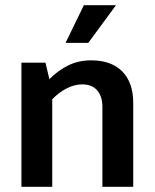

<svg xmlns="http://www.w3.org/2000/svg" viewBox="-20 -715 593 735"><path d="M180 0H62V-475H154L169 -412Q203 -446 242 -465Q281 -484 329 -484Q406 -484 448 -441.5Q490 -399 490 -321V0H372V-307Q372 -345 352.5 -368.5Q333 -392 294 -392Q265 -392 235 -376.5Q205 -361 180 -335ZM318 -551H231L301 -695H424Z"/></svg>

Font: Mukta SemiBold
Style: Regular
Weight: 600
Designer: Girish Dalvi and Yashodeep Gholap
Foundry: Ek Type
Version: Version 2.538;PS 1.002;hotconv 16.6.51;makeotf.lib2.5.65220;